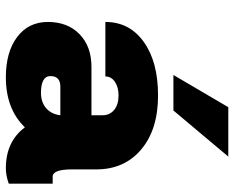

<svg xmlns="http://www.w3.org/2000/svg" viewBox="-92 -698 800 656"><g transform="rotate(90 308.0 -370.0)"><path d="M515 -750 357.5 -562.5H236.2L346.2 -750ZM583.8 -150H607.5V0Q580 10 555 10Q463.8 10 415 -55Q352.5 10 243.8 10Q157.5 10 106.2 -28.8Q55 -67.5 55 -133.8Q55 -201.2 96.9 -241.9Q138.8 -282.5 208.8 -282.5H373.8V-320Q373.8 -345 355.6 -360Q337.5 -375 306.2 -375Q277.5 -375 259.4 -362.5Q241.2 -350 241.2 -330H55Q55 -412.5 123.1 -461.2Q191.2 -510 306.2 -510Q422.5 -510 490.6 -452.5Q558.8 -395 558.8 -298.8V-215Q558.8 -150 583.8 -150ZM297.5 -110Q328.8 -110 349.4 -127.5Q370 -145 373.8 -176.2H276.2Q240 -176.2 240 -142.5Q240 -110 297.5 -110Z"/></g></svg>

Font: Now Alt Black
Style: Regular
Weight: 900
Designer: Alfredo Marco Pradil
Foundry: Alfredo Marco Pradil
Version: Version 1.002;PS 001.002;hotconv 1.0.88;makeotf.lib2.5.64775